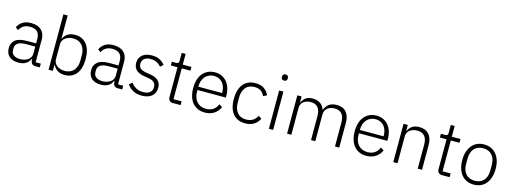

<svg xmlns="http://www.w3.org/2000/svg" viewBox="-10 -1603 6597 2478"><g transform="rotate(15 3288.5 -364.0)"><path d="M445 0Q412 0 397 -17Q382 -34 380 -63V-81H375Q358 -38 319 -13Q280 12 220 12Q139 12 95 -27.5Q51 -67 51 -139Q51 -207 99.5 -247Q148 -287 259 -287H377V-347Q377 -474 246 -474Q195 -474 161 -452.5Q127 -431 106 -391L70 -421Q91 -466 134.5 -495Q178 -524 248 -524Q338 -524 386 -479Q434 -434 434 -353V-50H503V0ZM228 -37Q259 -37 286 -45Q313 -53 333.5 -67.5Q354 -82 365.5 -102.5Q377 -123 377 -149V-244H257Q180 -244 145.5 -219.5Q111 -195 111 -152V-128Q111 -83 143 -60Q175 -37 228 -37Z M620 -740H677V-430H680Q699 -473 738 -498.5Q777 -524 836 -524Q935 -524 991 -454Q1047 -384 1047 -256Q1047 -128 991 -58Q935 12 836 12Q777 12 739 -13.5Q701 -39 680 -82H677V0H620ZM823 -39Q900 -39 943 -88Q986 -137 986 -220V-292Q986 -375 943 -424Q900 -473 823 -473Q793 -473 766.5 -464.5Q740 -456 720 -441Q700 -426 688.5 -405Q677 -384 677 -359V-156Q677 -129 688.5 -107.5Q700 -86 720 -70.5Q740 -55 766.5 -47Q793 -39 823 -39Z M1546 0Q1513 0 1498 -17Q1483 -34 1481 -63V-81H1476Q1459 -38 1420 -13Q1381 12 1321 12Q1240 12 1196 -27.5Q1152 -67 1152 -139Q1152 -207 1200.5 -247Q1249 -287 1360 -287H1478V-347Q1478 -474 1347 -474Q1296 -474 1262 -452.5Q1228 -431 1207 -391L1171 -421Q1192 -466 1235.5 -495Q1279 -524 1349 -524Q1439 -524 1487 -479Q1535 -434 1535 -353V-50H1604V0ZM1329 -37Q1360 -37 1387 -45Q1414 -53 1434.5 -67.5Q1455 -82 1466.5 -102.5Q1478 -123 1478 -149V-244H1358Q1281 -244 1246.5 -219.5Q1212 -195 1212 -152V-128Q1212 -83 1244 -60Q1276 -37 1329 -37Z M1866 12Q1799 12 1751.5 -13Q1704 -38 1669 -86L1711 -119Q1743 -77 1781 -57Q1819 -37 1870 -37Q1929 -37 1961 -62Q1993 -87 1993 -134Q1993 -175 1968.5 -198.5Q1944 -222 1888 -230L1846 -237Q1811 -242 1782 -252Q1753 -262 1732.5 -279Q1712 -296 1700.5 -320.5Q1689 -345 1689 -380Q1689 -416 1702.5 -443Q1716 -470 1739 -488Q1762 -506 1794 -515Q1826 -524 1863 -524Q1927 -524 1968 -502Q2009 -480 2038 -445L2000 -410Q1980 -434 1946.5 -454.5Q1913 -475 1860 -475Q1805 -475 1774.5 -451Q1744 -427 1744 -383Q1744 -338 1771.5 -318Q1799 -298 1854 -289L1895 -283Q1973 -271 2010.5 -236.5Q2048 -202 2048 -140Q2048 -68 1999.5 -28Q1951 12 1866 12Z M2282 0Q2251 0 2235 -17Q2219 -34 2219 -63V-462H2130V-512H2188Q2209 -512 2216.5 -520.5Q2224 -529 2224 -551V-655H2276V-512H2392V-462H2276V-50H2384V0Z M2708 12Q2657 12 2615.5 -6Q2574 -24 2544.5 -58.5Q2515 -93 2499.5 -143Q2484 -193 2484 -256Q2484 -319 2499.5 -368.5Q2515 -418 2544.5 -452.5Q2574 -487 2615 -505.5Q2656 -524 2707 -524Q2756 -524 2796 -505.5Q2836 -487 2864 -454Q2892 -421 2907.5 -374.5Q2923 -328 2923 -272V-245H2544V-220Q2544 -180 2555.5 -146.5Q2567 -113 2588.5 -89Q2610 -65 2641 -51.5Q2672 -38 2711 -38Q2823 -38 2866 -141L2908 -113Q2884 -56 2832.5 -22Q2781 12 2708 12ZM2707 -476Q2670 -476 2640 -462.5Q2610 -449 2588.5 -425Q2567 -401 2555.5 -367.5Q2544 -334 2544 -294V-289H2861V-297Q2861 -337 2850 -370.5Q2839 -404 2818.5 -427Q2798 -450 2769.5 -463Q2741 -476 2707 -476Z M3248 12Q3142 12 3084.5 -58Q3027 -128 3027 -256Q3027 -384 3084.5 -454Q3142 -524 3248 -524Q3319 -524 3363 -493Q3407 -462 3430 -411L3382 -387Q3364 -429 3331.5 -451Q3299 -473 3248 -473Q3170 -473 3129 -423Q3088 -373 3088 -292V-220Q3088 -139 3129 -89Q3170 -39 3248 -39Q3301 -39 3337 -62Q3373 -85 3395 -128L3437 -100Q3412 -49 3365.5 -18.5Q3319 12 3248 12Z M3592 -651Q3572 -651 3562.5 -661Q3553 -671 3553 -687V-697Q3553 -713 3562.5 -723Q3572 -733 3592 -733Q3612 -733 3621.5 -723Q3631 -713 3631 -697V-687Q3631 -671 3621.5 -661Q3612 -651 3592 -651ZM3564 -512H3621V0H3564Z M3807 0V-512H3864V-431H3867Q3875 -450 3887 -466.5Q3899 -483 3916 -496Q3933 -509 3956.5 -516.5Q3980 -524 4012 -524Q4067 -524 4109 -498Q4151 -472 4170 -416H4173Q4187 -461 4226.5 -492.5Q4266 -524 4334 -524Q4416 -524 4460 -473.5Q4504 -423 4504 -329V0H4447V-319Q4447 -473 4318 -473Q4291 -473 4267 -466Q4243 -459 4224.5 -444.5Q4206 -430 4195 -408.5Q4184 -387 4184 -359V0H4127V-319Q4127 -473 3999 -473Q3973 -473 3948.5 -466Q3924 -459 3905 -445Q3886 -431 3875 -409.5Q3864 -388 3864 -360V0Z M4866 12Q4815 12 4773.5 -6Q4732 -24 4702.5 -58.5Q4673 -93 4657.5 -143Q4642 -193 4642 -256Q4642 -319 4657.5 -368.5Q4673 -418 4702.5 -452.5Q4732 -487 4773 -505.5Q4814 -524 4865 -524Q4914 -524 4954 -505.5Q4994 -487 5022 -454Q5050 -421 5065.5 -374.5Q5081 -328 5081 -272V-245H4702V-220Q4702 -180 4713.5 -146.5Q4725 -113 4746.5 -89Q4768 -65 4799 -51.5Q4830 -38 4869 -38Q4981 -38 5024 -141L5066 -113Q5042 -56 4990.5 -22Q4939 12 4866 12ZM4865 -476Q4828 -476 4798 -462.5Q4768 -449 4746.5 -425Q4725 -401 4713.5 -367.5Q4702 -334 4702 -294V-289H5019V-297Q5019 -337 5008 -370.5Q4997 -404 4976.5 -427Q4956 -450 4927.5 -463Q4899 -476 4865 -476Z M5226 0V-512H5283V-431H5286Q5303 -471 5339 -497.5Q5375 -524 5437 -524Q5519 -524 5564.5 -473.5Q5610 -423 5610 -329V0H5553V-319Q5553 -397 5519.5 -435Q5486 -473 5422 -473Q5395 -473 5370 -466Q5345 -459 5325.5 -445Q5306 -431 5294.5 -409.5Q5283 -388 5283 -360V0Z M5877 0Q5846 0 5830 -17Q5814 -34 5814 -63V-462H5725V-512H5783Q5804 -512 5811.5 -520.5Q5819 -529 5819 -551V-655H5871V-512H5987V-462H5871V-50H5979V0Z M6302 12Q6251 12 6210 -6Q6169 -24 6140 -58.5Q6111 -93 6095 -143Q6079 -193 6079 -256Q6079 -319 6095 -368.5Q6111 -418 6140 -452.5Q6169 -487 6210 -505.5Q6251 -524 6302 -524Q6353 -524 6394 -505.5Q6435 -487 6464 -452.5Q6493 -418 6509 -368.5Q6525 -319 6525 -256Q6525 -193 6509 -143Q6493 -93 6464 -58.5Q6435 -24 6394 -6Q6353 12 6302 12ZM6302 -39Q6377 -39 6420.5 -86Q6464 -133 6464 -224V-288Q6464 -378 6420.5 -425.5Q6377 -473 6302 -473Q6227 -473 6183.5 -426Q6140 -379 6140 -288V-224Q6140 -134 6183.5 -86.5Q6227 -39 6302 -39Z"/></g></svg>

Font: IBM Plex Sans Thai Light
Style: Regular
Weight: 300
Designer: Mike Abbink, Paul van der Laan, Pieter van Rosmalen, Ben Mitchell, Mark Frömberg
Foundry: Bold Monday
Version: Version 1.2